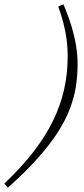

<svg xmlns="http://www.w3.org/2000/svg" viewBox="-91 -740 390 892"><path d="M-71 113Q8 38 63.8 -34Q119.5 -106 154.8 -177.8Q190 -249.5 206.8 -324.2Q223.5 -399 223.5 -480Q223.5 -517 218.8 -554.2Q214 -591.5 204.2 -630.2Q194.5 -669 179.5 -709.5L203.5 -720.5Q227 -665 241.5 -616.5Q256 -568 262.8 -525Q269.5 -482 269.5 -442.5Q269.5 -390.5 261.8 -339.5Q254 -288.5 234 -235.5Q214 -182.5 177.5 -125.5Q141 -68.5 84.2 -4.8Q27.5 59 -54.5 132Z"/></svg>

Font: Newsreader Light
Style: Italic
Weight: 300
Italic angle: -17°
Designer: Hugues Gentile
Foundry: Production Type
Version: Version 1.003